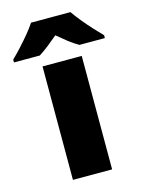

<svg xmlns="http://www.w3.org/2000/svg" viewBox="-174 -835 675 904"><g transform="rotate(-15 163.5 -383.0)"><path d="M258 0H67V-553H258ZM260 -766Q276 -743 298.5 -715.5Q321 -688 344.5 -662.5Q368 -637 385 -620V-606H261Q235 -621 212 -639Q189 -657 163 -679Q137 -657 115.5 -640Q94 -623 68 -606H-58V-620Q-39 -638 -15.5 -663.5Q8 -689 30.5 -716Q53 -743 68 -766Z"/></g></svg>

Font: Noto Sans Telugu Black
Style: Regular
Weight: 900
Designer: Jelle Bosma - Monotype Design Team
Foundry: Monotype Imaging Inc.
Version: Version 2.005; ttfautohint (v1.8.4.7-5d5b)